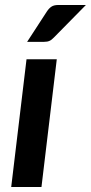

<svg xmlns="http://www.w3.org/2000/svg" viewBox="-20 -751 365 771"><path d="M25 0ZM208 -513H86.5L25 0H146.5ZM325 -731H215C202.7 -731 193.2 -728.8 186.5 -724.2C179.8 -719.8 173.7 -713.2 168 -704.5L89 -583H157C165.7 -583 172.8 -584.2 178.5 -586.8C184.2 -589.2 190.2 -593.8 196.5 -600.5Z"/></svg>

Font: Lato
Style: Bold Italic
Weight: 700
Italic angle: -7°
Designer: Lukasz Dziedzic
Foundry: tyPoland Lukasz Dziedzic
Version: Version 2.007; 2014-02-27